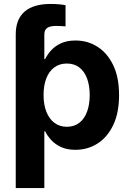

<svg xmlns="http://www.w3.org/2000/svg" viewBox="-20 -753 663 977"><path d="M60.1 -419.4V-578.1Q60.1 -654.8 105 -693.8Q149.9 -732.9 237.3 -732.9Q259.8 -732.9 279.3 -731.2Q298.8 -729.5 313.5 -726.6V-618.7Q302.7 -619.6 290.5 -620.4Q278.3 -621.1 266.6 -621.1Q234.4 -621.1 220 -610.8Q205.6 -600.6 205.6 -577.1V-419.4ZM60.1 204.1V-539.1H203.1V-452.1H209.5Q220.7 -475.1 240.2 -496.8Q259.8 -518.6 290.3 -532.7Q320.8 -546.9 364.3 -546.9Q426.3 -546.9 476.3 -514.9Q526.4 -482.9 556.2 -421.1Q585.9 -359.4 585.9 -269Q585.9 -180.2 556.9 -118.2Q527.8 -56.2 477.5 -23.4Q427.2 9.3 363.3 9.3Q321.3 9.3 291 -4.6Q260.7 -18.6 241 -40Q221.2 -61.5 209.5 -85H205.6V204.1ZM319.8 -107.9Q357.9 -107.9 383.8 -128.2Q409.7 -148.4 423.1 -184.8Q436.5 -221.2 436.5 -269.5Q436.5 -317.4 423.1 -353.5Q409.7 -389.6 383.8 -409.7Q357.9 -429.7 319.8 -429.7Q282.7 -429.7 256.1 -409.9Q229.5 -390.1 215.6 -354.2Q201.7 -318.4 201.7 -269.5Q201.7 -220.7 215.8 -184.6Q230 -148.4 256.6 -128.2Q283.2 -107.9 319.8 -107.9Z"/></svg>

Font: Inter 18pt
Style: Bold
Weight: 700
Designer: Rasmus Andersson
Foundry: rsms
Version: Version 4.001;git-66647c0bb